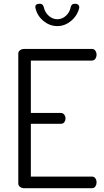

<svg xmlns="http://www.w3.org/2000/svg" viewBox="-20 -988 548 1008"><path d="M106 0Q95 0 85.5 -6.5Q76 -13 76 -26V-706Q76 -718 85.5 -724.5Q95 -731 106 -731H462Q475 -731 481 -721.5Q487 -712 487 -702Q487 -689 480.5 -679.5Q474 -670 462 -670H142V-395H299Q311 -395 317.5 -386Q324 -377 324 -365Q324 -356 318 -347Q312 -338 299 -338H142V-61H462Q474 -61 480.5 -52Q487 -43 487 -30Q487 -19 481 -9.5Q475 0 462 0ZM281 -851Q240 -851 207 -879Q174 -907 166 -947Q164 -957 169.5 -962.5Q175 -968 184 -968H191Q199 -968 203.5 -963Q208 -958 210 -950Q216 -923 236 -905Q256 -887 281 -887Q306 -887 326 -905Q346 -923 351 -950Q353 -958 357.5 -963Q362 -968 370 -968H377Q386 -968 391.5 -962Q397 -956 396 -947Q387 -907 354 -879Q321 -851 281 -851Z"/></svg>

Font: Dosis ExtraLight
Style: Regular
Weight: 400
Version: Version 3.001; ttfautohint (v1.8.2)